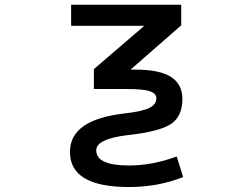

<svg xmlns="http://www.w3.org/2000/svg" viewBox="-20 -542 1040 792"><path d="M575.2 -435.5H273.4V-522.5H727.5V-437.5L518.6 -254.9H537.1Q638.7 -254.9 685.5 -224.6Q732.4 -194.3 732.4 -133.8Q732.4 -62.5 685.5 -30.8Q638.7 1 504.9 15.6Q377 31.2 377 78.1Q377 140.6 511.7 140.6Q608.4 140.6 709 103.5L735.4 188.5Q631.8 229.5 511.7 229.5Q267.6 229.5 268.6 84Q268.6 -48.8 495.1 -74.2Q570.3 -83 597.7 -97.7Q625 -112.3 625 -136.7Q625 -156.2 598.6 -165.5Q572.3 -174.8 502 -174.8H367.2V-256.8Z"/></svg>

Font: GenEi Gothic M SemiBold
Style: Regular
Weight: 500
Designer: o_tamon (Modified); [Source Han Sans]
Ryoko NISHIZUKA  (kana & ideographs); Paul D. Hunt (Latin, Greek & Cyrillic); Wenl
Version: Version 1.1a;Original Version 1.004